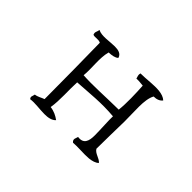

<svg xmlns="http://www.w3.org/2000/svg" viewBox="-99 -950 1199 1199"><g transform="rotate(45 500.0 -350.5)"><path d="M817 -628C802 -642 781 -649 755 -652C708 -657 649 -647 597 -647C592 -631 598 -622 602 -606C625 -608 641 -604 661 -603C665 -539 668 -454 661 -391C544 -390 436 -382 354 -388C361 -455 346 -534 364 -599C391 -600 417 -604 431 -618C423 -646 397 -653 365 -653C319 -653 260 -639 224 -658C222 -637 210 -631 219 -610C238 -603 261 -614 282 -603C285 -465 286 -281 287 -110C266 -103 249 -90 224 -87C221 -69 211 -60 224 -46C261 -52 309 -43 352 -43C384 -43 413 -48 431 -68C409 -84 383 -98 349 -102C361 -171 353 -261 357 -328C460 -334 553 -346 665 -336C663 -307 669 -225 669 -171C669 -121 657 -83 602 -91C600 -77 584 -60 605 -43C645 -47 700 -40 745 -44C771 -47 794 -53 809 -68C790 -91 750 -93 735 -120C735 -196 738 -282 739 -365C740 -449 727 -549 757 -603C785 -603 805 -612 817 -628Z"/></g></svg>

Font: Yuji Syuku Std R
Style: Regular
Weight: 400
Designer: Kataoka Yuji
Foundry: Kinuta Font Factory
Version: Version 3.000;hotconv 1.0.111;makeotfexe 2.5.65597